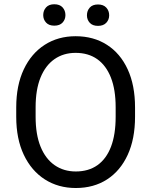

<svg xmlns="http://www.w3.org/2000/svg" viewBox="-20 -895 728 924"><path d="M629.9 -377.9V-333Q629.9 -226.6 594.5 -149.7Q559.1 -72.8 495.1 -31.5Q431.2 9.8 344.7 9.8Q260.7 9.8 196 -31.5Q131.3 -72.8 94.7 -149.7Q58.1 -226.6 58.1 -333V-377.9Q58.1 -484.4 94.5 -561.3Q130.9 -638.2 195.3 -679.4Q259.8 -720.7 343.8 -720.7Q430.2 -720.7 494.6 -679.4Q559.1 -638.2 594.5 -561.3Q629.9 -484.4 629.9 -377.9ZM536.6 -333V-378.9Q536.6 -463.4 513.7 -521.7Q490.7 -580.1 447.8 -610.4Q404.8 -640.6 343.8 -640.6Q285.6 -640.6 242.2 -610.4Q198.7 -580.1 175 -521.7Q151.4 -463.4 151.4 -378.9V-333Q151.4 -247.6 175.3 -189Q199.2 -130.4 242.9 -100.1Q286.6 -69.8 344.7 -69.8Q406.2 -69.8 449 -100.1Q491.7 -130.4 514.2 -189Q536.6 -247.6 536.6 -333ZM188 -822.3Q188 -844.2 201.7 -859.4Q215.3 -874.5 241.2 -874.5Q267.6 -874.5 281.2 -859.4Q294.9 -844.2 294.9 -822.3Q294.9 -801.3 281.2 -786.4Q267.6 -771.5 241.2 -771.5Q215.3 -771.5 201.7 -786.4Q188 -801.3 188 -822.3ZM398.4 -821.3Q398.4 -843.3 411.9 -858.4Q425.3 -873.5 451.7 -873.5Q477.5 -873.5 491.5 -858.4Q505.4 -843.3 505.4 -821.3Q505.4 -800.3 491.5 -785.4Q477.5 -770.5 451.7 -770.5Q425.3 -770.5 411.9 -785.4Q398.4 -800.3 398.4 -821.3Z"/></svg>

Font: Vazirmatn
Style: Regular
Weight: 400
Designer: Saber Rastikerdar
Foundry: Saber Rastikerdar
Version: Version 33.003;September 2, 2022;FontCreator 14.0.0.2862 64-